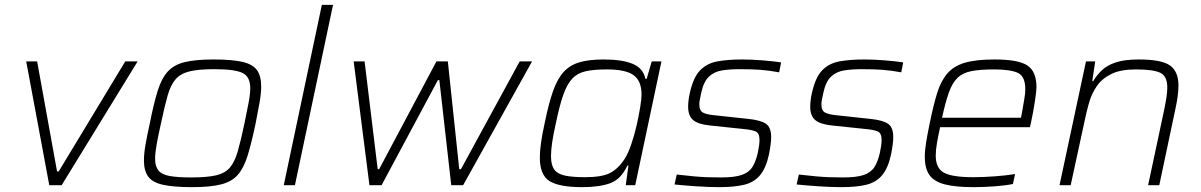

<svg xmlns="http://www.w3.org/2000/svg" viewBox="-20 -763 4946 791"><path d="M183 0 88 -510H133L215 -57H222L496 -510H547L234 0Z M771 8Q696 8 652.5 -1.5Q609 -11 591 -35Q573 -59 573 -102Q573 -130 579.5 -167.5Q586 -205 597 -254Q613 -335 629 -387Q645 -439 670.5 -467.5Q696 -496 740.5 -507Q785 -518 860 -518Q934 -518 977 -508.5Q1020 -499 1038 -475Q1056 -451 1056 -407Q1056 -379 1049.5 -341.5Q1043 -304 1033 -254Q1016 -173 1000 -121.5Q984 -70 959 -42Q934 -14 889.5 -3Q845 8 771 8ZM768 -32Q832 -32 869.5 -40.5Q907 -49 927 -72.5Q947 -96 959.5 -139.5Q972 -183 987 -254Q997 -303 1004 -339Q1011 -375 1011 -400Q1011 -447 979 -462.5Q947 -478 863 -478Q798 -478 761 -469Q724 -460 703.5 -436.5Q683 -413 670.5 -369Q658 -325 643 -254Q632 -205 625.5 -169Q619 -133 619 -109Q619 -78 632.5 -61Q646 -44 678.5 -38Q711 -32 768 -32Z M1149 0 1306 -743H1352L1195 0Z M1502 0 1437 -510H1482L1536 -66H1542L1778 -510H1825L1872 -66H1879L2121 -510H2172L1888 0H1839L1790 -433H1784L1552 0Z M2378 8Q2284 8 2244 -17Q2204 -42 2204 -114Q2204 -141 2209 -176Q2214 -211 2224 -256Q2240 -335 2258 -386.5Q2276 -438 2302 -466.5Q2328 -495 2367.5 -506.5Q2407 -518 2467 -518Q2543 -518 2586.5 -500Q2630 -482 2639 -438H2644L2665 -510H2705L2597 0H2558L2569 -81H2565Q2538 -24 2493.5 -8Q2449 8 2378 8ZM2390 -33Q2459 -33 2492.5 -50Q2526 -67 2552 -106Q2567 -129 2580 -166.5Q2593 -204 2602.5 -245.5Q2612 -287 2617.5 -321.5Q2623 -356 2623 -373Q2623 -430 2590 -453.5Q2557 -477 2481 -477Q2427 -477 2393 -469.5Q2359 -462 2337.5 -439Q2316 -416 2300.5 -372Q2285 -328 2270 -255Q2260 -211 2255 -177.5Q2250 -144 2250 -120Q2250 -83 2263.5 -64.5Q2277 -46 2308 -39.5Q2339 -33 2390 -33Z M2944 8Q2901 8 2849 4.5Q2797 1 2759 -3L2768 -44Q2811 -39 2839 -36.5Q2867 -34 2892 -33Q2917 -32 2950 -32Q3007 -32 3036.5 -42.5Q3066 -53 3080 -75.5Q3094 -98 3102 -134Q3109 -166 3109 -186Q3109 -214 3094 -221Q3079 -228 3048 -231L2905 -246Q2856 -251 2835.5 -268.5Q2815 -286 2815 -323Q2815 -334 2816.5 -348.5Q2818 -363 2822 -380Q2836 -444 2864 -473Q2892 -502 2935 -510Q2978 -518 3038 -518Q3075 -518 3120 -514.5Q3165 -511 3198 -506L3190 -465Q3147 -473 3111 -475.5Q3075 -478 3028 -478Q2987 -478 2955 -473Q2923 -468 2901 -447.5Q2879 -427 2869 -381Q2866 -366 2863.5 -354.5Q2861 -343 2861 -333Q2861 -307 2876.5 -299Q2892 -291 2925 -288L3064 -273Q3113 -268 3135 -253.5Q3157 -239 3157 -198Q3157 -172 3148 -127Q3136 -71 3111.5 -41.5Q3087 -12 3046.5 -2Q3006 8 2944 8Z M3447 8Q3404 8 3352 4.5Q3300 1 3262 -3L3271 -44Q3314 -39 3342 -36.5Q3370 -34 3395 -33Q3420 -32 3453 -32Q3510 -32 3539.5 -42.5Q3569 -53 3583 -75.5Q3597 -98 3605 -134Q3612 -166 3612 -186Q3612 -214 3597 -221Q3582 -228 3551 -231L3408 -246Q3359 -251 3338.5 -268.5Q3318 -286 3318 -323Q3318 -334 3319.5 -348.5Q3321 -363 3325 -380Q3339 -444 3367 -473Q3395 -502 3438 -510Q3481 -518 3541 -518Q3578 -518 3623 -514.5Q3668 -511 3701 -506L3693 -465Q3650 -473 3614 -475.5Q3578 -478 3531 -478Q3490 -478 3458 -473Q3426 -468 3404 -447.5Q3382 -427 3372 -381Q3369 -366 3366.5 -354.5Q3364 -343 3364 -333Q3364 -307 3379.5 -299Q3395 -291 3428 -288L3567 -273Q3616 -268 3638 -253.5Q3660 -239 3660 -198Q3660 -172 3651 -127Q3639 -71 3614.5 -41.5Q3590 -12 3549.5 -2Q3509 8 3447 8Z M3991 8Q3916 8 3872 -3.5Q3828 -15 3809 -42Q3790 -69 3790 -117Q3790 -143 3795.5 -177Q3801 -211 3810 -254Q3825 -328 3840.5 -378.5Q3856 -429 3882.5 -460Q3909 -491 3955 -504.5Q4001 -518 4077 -518Q4176 -518 4213 -493Q4250 -468 4250 -404Q4250 -388 4243.5 -345Q4237 -302 4227 -256L4223 -239H3853Q3845 -202 3840 -173Q3835 -144 3835 -122Q3835 -70 3869 -51.5Q3903 -33 3990 -33Q4029 -33 4077.5 -36.5Q4126 -40 4162 -46L4153 -5Q4125 1 4079.5 4.5Q4034 8 3991 8ZM3861 -278H4186L4190 -297Q4195 -328 4199.5 -352.5Q4204 -377 4204 -395Q4204 -449 4173 -463Q4142 -477 4075 -477Q4018 -477 3982 -470Q3946 -463 3924.5 -442Q3903 -421 3889 -381.5Q3875 -342 3861 -278Z M4345 0 4454 -510H4492L4480 -429H4484Q4498 -453 4519.5 -473.5Q4541 -494 4577 -506Q4613 -518 4671 -518Q4766 -518 4800.5 -493Q4835 -468 4835 -411Q4835 -372 4823 -317L4756 0H4710L4776 -310Q4782 -339 4785.5 -362Q4789 -385 4789 -402Q4789 -450 4759.5 -463.5Q4730 -477 4660 -477Q4597 -477 4559 -458.5Q4521 -440 4499.5 -409.5Q4478 -379 4467 -341Q4456 -303 4448 -263L4391 0Z"/></svg>

Font: Saira ExtraLight
Style: Italic
Weight: 200
Italic angle: -12°
Designer: Hector Gatti with collaboration of the Omnibus-Type team
Foundry: Omnibus-Type
Version: Version 1.100; ttfautohint (v1.8.3)